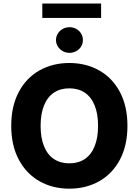

<svg xmlns="http://www.w3.org/2000/svg" viewBox="-20 -1081 802 1110"><path d="M380.9 9.8Q284.7 9.8 208.5 -33.2Q132.3 -76.2 88.6 -158.2Q44.9 -240.2 44.9 -353.5Q44.9 -467.3 88.6 -549.3Q132.3 -631.3 208.5 -674.1Q284.7 -716.8 380.9 -716.8Q476.6 -716.8 553 -674.1Q629.4 -631.3 673.1 -549.3Q716.8 -467.3 716.8 -353.5Q716.8 -239.7 673.1 -157.7Q629.4 -75.7 553 -33Q476.6 9.8 380.9 9.8ZM380.9 -570.3Q329.1 -570.3 291.7 -545.4Q254.4 -520.5 234.6 -471.7Q214.8 -422.9 214.8 -353.5Q214.8 -284.2 234.6 -235.4Q254.4 -186.5 291.7 -161.6Q329.1 -136.7 380.9 -136.7Q432.6 -136.7 470 -161.6Q507.3 -186.5 527.1 -235.4Q546.9 -284.2 546.9 -353.5Q546.9 -422.9 527.1 -471.7Q507.3 -520.5 470 -545.4Q432.6 -570.3 380.9 -570.3ZM303.7 -849.6Q303.7 -869.6 314.2 -886.7Q324.7 -903.8 342.8 -913.8Q360.8 -923.8 381.8 -923.8Q402.8 -923.8 420.9 -913.8Q439 -903.8 449.2 -886.7Q459.5 -869.6 459 -849.6Q459.5 -829.6 449.2 -812.5Q439 -795.4 420.9 -785.4Q402.8 -775.4 381.8 -775.4Q360.8 -775.4 342.8 -785.4Q324.7 -795.4 314.2 -812.5Q303.7 -829.6 303.7 -849.6ZM564.5 -977.5H224.6V-1060.5H564.5Z"/></svg>

Font: Pretendard Std ExtraBold
Style: Regular
Weight: 800
Designer: Base glyphs from Inter by Rasmus Andersson; Hangeul glyphs from Noto Sans CJK(Source Han Sans) by Jang Soo-young and Kan
Foundry: Kil Hyung-jin
Version: Version 1.309